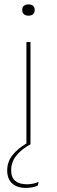

<svg xmlns="http://www.w3.org/2000/svg" viewBox="-20 -672 265 894"><path d="M103 0V-476H122V0ZM112 -599Q99 -599 91.2 -605.8Q83.5 -612.5 83.5 -625V-626.5Q83.5 -638.5 91.2 -645Q99 -651.5 112 -651.5Q126.5 -651.5 134 -645Q141.5 -638.5 141.5 -626.5V-625Q141.5 -612.5 134 -605.8Q126.5 -599 112 -599ZM101 203Q59.5 203 36.5 182Q13.5 161 13.5 121.5V121Q13.5 81 38.5 50Q63.5 19 103 -4H122V0Q81.5 21.5 56.8 51.8Q32 82 32 119.5V120.5Q32 155.5 51.8 170.8Q71.5 186 104.5 186Q119 186 132.5 183.5Q146 181 160 174.5L156 192Q147 197 131.2 200Q115.5 203 101 203Z"/></svg>

Font: Anek Latin Expanded Thin
Style: Regular
Weight: 250
Width: 7
Designer: Yesha Goshar
Foundry: Ek Type
Version: Version 1.003